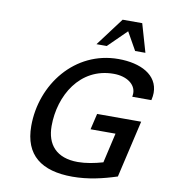

<svg xmlns="http://www.w3.org/2000/svg" viewBox="-103 -1059 1020 1159"><g transform="rotate(10 407.5 -480.0)"><path d="M724 -800 674 -973H554L424 -800H487L599 -910L661 -800ZM122 -246C122 -67 230 13 419 13C515 13 604 -8 690 -36L771 -386H501L478 -288H631L589 -105C537 -90 484 -80 436 -80C304 -80 243 -154 243 -267C243 -453 351 -642 558 -642C639 -642 694 -601 694 -547C694 -540 693 -533 692 -525H809C813 -542 815 -557 815 -570C815 -681 707 -735 571 -735C304 -735 122 -501 122 -246Z"/></g></svg>

Font: Perun Medium Italic
Style: Regular
Weight: 500
Italic angle: -12°
Foundry: Copyright (c) Stefan Peev, Context Ltd, 2016
Version: Version 1.026